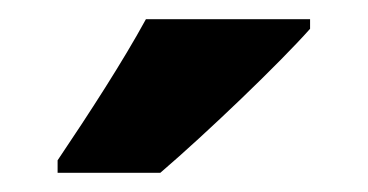

<svg xmlns="http://www.w3.org/2000/svg" viewBox="-20 -786 383 200"><path d="M303 -756V-766H132C108 -722 73 -668 40 -619V-606H147C196 -648 271 -720 303 -756Z"/></svg>

Font: Noto Sans Gujarati Condensed ExtraBold
Style: Regular
Weight: 800
Width: 3
Designer: Jelle Bosma - Monotype Design Team, Universal Thirst
Foundry: Monotype Imaging Inc.
Version: Version 2.106